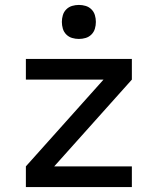

<svg xmlns="http://www.w3.org/2000/svg" viewBox="-20 -759 640 779"><path d="M85 0V-84L400 -436H85V-520H515V-436L200 -84H515V0ZM300 -601Q286 -601 272.5 -605Q259 -609 249 -619Q239 -629 235 -642.5Q231 -656 231 -670Q231 -684 235 -697.5Q239 -711 249 -721Q259 -731 272.5 -735Q286 -739 300 -739Q314 -739 327.5 -735Q341 -731 351 -721Q361 -711 365 -697.5Q369 -684 369 -670Q369 -656 365 -642.5Q361 -629 351 -619Q341 -609 327.5 -605Q314 -601 300 -601Z"/></svg>

Font: Iosevka Custom Medium Extended
Style: Regular
Weight: 500
Width: 7
Monospace: yes
Designer: Belleve Invis
Foundry: Belleve Invis
Version: Version 11.2.4; ttfautohint (v1.8.4)